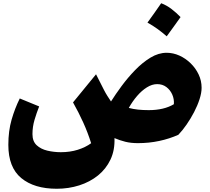

<svg xmlns="http://www.w3.org/2000/svg" viewBox="-20 -873 1301 1190"><path d="M835 14.2Q791 14.2 756.8 5.6Q722.7 -2.9 689.5 -17.1Q692.4 57.6 664.8 116Q637.2 174.3 587.2 214.6Q537.1 254.9 471.2 275.9Q405.3 296.9 332 296.9Q191.9 296.9 111.8 230.7Q31.7 164.6 31.7 24.9Q31.7 -61.5 51.8 -131.1Q71.8 -200.7 102.5 -262.7L222.7 -213.4Q207 -173.8 194.1 -130.6Q181.2 -87.4 181.2 -41.5Q181.2 2.9 207.3 27.1Q233.4 51.3 273.9 60.8Q314.5 70.3 356.9 70.3Q414.1 70.3 462.2 55.2Q510.3 40 544.9 14.6Q523.9 -52.2 495.8 -114Q467.8 -175.8 432.6 -238.3L575.2 -412.6L624.5 -315.4Q634.8 -295.4 645.3 -278.8Q655.8 -262.2 668 -244.1Q695.3 -287.6 733.6 -339.6Q772 -391.6 817.6 -438.7Q863.3 -485.8 912.8 -515.9Q962.4 -545.9 1012.7 -545.9Q1053.2 -545.9 1091.8 -528.6Q1130.4 -511.2 1161.6 -480.7Q1192.9 -450.2 1211.2 -411.4Q1229.5 -372.6 1229.5 -329.1Q1229.5 -297.4 1216.8 -258.1Q1204.1 -218.8 1182.9 -178Q1161.6 -137.2 1136.2 -100.6Q1110.8 -64 1085.4 -37.6Q1029.8 -12.7 966.6 0.7Q903.3 14.2 835 14.2ZM1057.6 -227.1Q1060.1 -258.8 1047.6 -287.1Q1035.2 -315.4 1011.2 -333.5Q987.3 -351.6 954.1 -351.6Q922.4 -351.6 890.4 -331.5Q858.4 -311.5 829.6 -278.1Q800.8 -244.6 778.3 -204.1Q805.7 -196.8 835.9 -193.6Q866.2 -190.4 901.9 -190.4Q996.1 -190.4 1057.6 -227.1ZM979 -853Q1012.7 -840.3 1042.7 -817.4Q1072.8 -794.4 1099.1 -767.1Q1078.1 -737.8 1056.9 -708Q1035.6 -678.2 1013.2 -647.9Q987.3 -670.9 957.8 -692.4Q928.2 -713.9 894 -732.9Q916.5 -763.7 937.5 -793.5Q958.5 -823.2 979 -853Z"/></svg>

Font: Pinar-DS1-FD ExtraBold
Style: Regular
Weight: 800
Designer: Amin Abedi
Version: Version 2.000